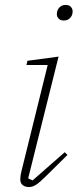

<svg xmlns="http://www.w3.org/2000/svg" viewBox="-20 -745 318 777"><path d="M97 12Q83 12 72.5 4.5Q62 -3 62 -20Q62 -33 67 -53L173 -482H87L91 -499L217 -516L94 -23L112 -15L242 -129L253 -118L169 -35Q140 -6 125.5 3Q111 12 97 12ZM238 -662Q224 -662 217 -670Q210 -678 210 -688Q210 -698 214 -706Q218 -714 226 -719.5Q234 -725 246 -725Q260 -725 267 -717Q274 -709 274 -699Q274 -689 270 -681Q266 -673 258 -667.5Q250 -662 238 -662Z"/></svg>

Font: IBM Plex Serif ExtLt
Style: Italic
Weight: 200
Italic angle: -14°
Designer: Mike Abbink, Paul van der Laan, Pieter van Rosmalen
Foundry: Bold Monday
Version: Version 3.001